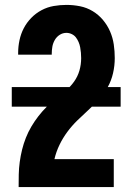

<svg xmlns="http://www.w3.org/2000/svg" viewBox="-20 -763 540 783"><path d="M56 0V-1Q56 -26 56.5 -51.5Q57 -77 60.5 -102.5Q64 -128 70 -152.5Q76 -177 85.5 -201Q95 -225 108 -247Q121 -269 136.5 -289Q152 -309 170 -327Q188 -345 208 -361Q228 -377 247.5 -393Q267 -409 282 -430Q297 -451 304 -475.5Q311 -500 311 -526Q311 -537 310 -548Q309 -559 307 -570Q305 -581 300.5 -591.5Q296 -602 289.5 -610.5Q283 -619 272.5 -624Q262 -629 251 -629Q236 -629 223.5 -621Q211 -613 203.5 -600Q196 -587 193.5 -572.5Q191 -558 191 -543V-540H54V-547Q54 -573 59.5 -599Q65 -625 77 -648Q89 -671 107.5 -690Q126 -709 149.5 -721.5Q173 -734 199 -738.5Q225 -743 251 -743Q279 -743 306.5 -737.5Q334 -732 358 -717.5Q382 -703 400 -681.5Q418 -660 429 -634.5Q440 -609 444 -581.5Q448 -554 448 -526Q448 -495 441 -464.5Q434 -434 419 -407Q404 -380 383 -357Q362 -334 339.5 -313.5Q317 -293 295 -271.5Q273 -250 254.5 -225Q236 -200 222.5 -172Q209 -144 202 -114H444V0ZM28 -328V-408H472V-328Z"/></svg>

Font: Iosevka Term Curly Heavy
Style: Regular
Weight: 900
Designer: Belleve Invis
Foundry: Belleve Invis
Version: Version 32.3.0